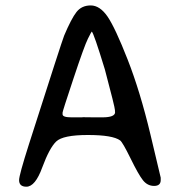

<svg xmlns="http://www.w3.org/2000/svg" viewBox="-20 -708 662 707"><path d="M210.4 -293.5V-287.1Q210.4 -275.9 243.2 -275.9H281.2L285.6 -276.4L327.6 -275.9H356.9Q403.8 -275.9 403.8 -294.9L403.3 -298.3V-302.2Q403.3 -312.5 366.2 -452.1Q325.2 -586.4 317.9 -591.8Q316.9 -591.8 303.7 -565.4Q290.5 -539.1 250.5 -418.7Q210.4 -298.3 210.4 -293.5ZM571.8 -53.7V-44.9Q571.8 -23.4 547.4 -23.4Q522.9 -23.4 506.3 -44.4Q489.7 -65.4 460.7 -124.8Q431.6 -184.1 422.4 -190.9Q395 -210.9 303.5 -210.9Q211.9 -210.9 187 -187Q162.1 -163.1 135.7 -91.8Q109.9 -20.5 77.1 -20.5Q50.3 -20.5 50.3 -44.9Q50.3 -63 86.4 -176.3Q208.5 -558.1 216.3 -577.1Q242.7 -639.6 261.7 -663.8Q280.8 -688 314 -688Q347.7 -688 376 -647Q404.3 -605.5 450.2 -488.3Q496.1 -371.1 533.9 -213.1Q571.8 -55.2 571.8 -53.7Z"/></svg>

Font: Averia Sans Libre Light
Style: Regular
Weight: 300
Version: Version 1.002